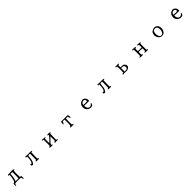

<svg xmlns="http://www.w3.org/2000/svg" viewBox="1235 -3969 7531 7531"><g transform="rotate(-45 5000.0 -204.0)"><path d="M721 -54Q708 -37 708.5 -19Q709 -1 713 18Q715 33 716.5 48.5Q718 64 714 80Q695 83 684.5 69.5Q674 56 669 35Q664 14 661 -7Q660 -14 659 -17Q611 -27 555 -28.5Q499 -30 443 -27.5Q387 -25 339 -21Q321 -10 316.5 15.5Q312 41 310 68Q301 64 291.5 60.5Q282 57 273 53Q276 43 276.5 30.5Q277 18 277 4Q276 -16 277.5 -36Q279 -56 288 -69Q323 -66 341.5 -84.5Q360 -103 370 -135.5Q380 -168 388 -206Q390 -214 391.5 -221Q393 -228 394 -235Q404 -282 410 -322Q416 -362 410 -414Q405 -416 399 -416.5Q393 -417 387 -416Q379 -416 371 -417Q363 -418 358 -425Q359 -436 362.5 -444.5Q366 -453 369 -462Q399 -459 434 -460.5Q469 -462 505 -465Q545 -468 583 -469.5Q621 -471 651 -466Q667 -464 683 -451.5Q699 -439 699 -422Q694 -418 684.5 -417.5Q675 -417 666 -418Q660 -418 655 -418.5Q650 -419 648 -417Q637 -353 637.5 -288.5Q638 -224 641 -155Q642 -134 642.5 -112.5Q643 -91 644 -69Q651 -66 660 -65.5Q669 -65 678 -65Q691 -64 703 -62.5Q715 -61 721 -54ZM569 -410Q555 -418 537 -418Q519 -418 501 -416Q492 -415 483 -414.5Q474 -414 466 -414Q468 -317 450.5 -231Q433 -145 406 -69H566Q570 -117 572 -178Q574 -239 573.5 -300Q573 -361 569 -410Z M1707 -445Q1697 -437 1679 -436Q1661 -435 1644 -433Q1643 -404 1642.5 -375.5Q1642 -347 1641 -318Q1639 -265 1637.5 -210Q1636 -155 1637 -96Q1643 -87 1655 -83.5Q1667 -80 1678 -75.5Q1689 -71 1692 -58Q1681 -43 1660.5 -41.5Q1640 -40 1616 -42Q1610 -42 1604 -42.5Q1598 -43 1592 -43Q1586 -43 1580.5 -42.5Q1575 -42 1570 -42Q1553 -41 1537.5 -42Q1522 -43 1514 -51Q1513 -70 1523.5 -76.5Q1534 -83 1547 -88Q1552 -90 1557 -92Q1562 -94 1566 -96Q1568 -161 1567.5 -233.5Q1567 -306 1570 -367Q1570 -372 1570.5 -376.5Q1571 -381 1572 -385Q1573 -399 1572.5 -411Q1572 -423 1562 -433Q1554 -435 1537.5 -435.5Q1521 -436 1504 -436.5Q1487 -437 1477 -437Q1467 -416 1462.5 -383.5Q1458 -351 1454.5 -312.5Q1451 -274 1446 -236Q1441 -198 1429 -166Q1416 -130 1399 -104.5Q1382 -79 1362 -51Q1332 -43 1315 -48Q1298 -53 1281 -61Q1278 -62 1277 -63Q1277 -70 1276 -76Q1275 -82 1274 -86Q1273 -93 1272 -99.5Q1271 -106 1274 -115Q1288 -129 1308 -127.5Q1328 -126 1344 -115Q1385 -171 1398.5 -255Q1412 -339 1411 -437Q1402 -438 1394 -437.5Q1386 -437 1379 -436Q1370 -435 1362 -434.5Q1354 -434 1347 -437Q1346 -450 1348 -460.5Q1350 -471 1355 -478Q1357 -479 1358 -480.5Q1359 -482 1362 -482Q1381 -481 1409 -480Q1437 -479 1466 -478Q1495 -477 1518 -475Q1535 -474 1552.5 -474.5Q1570 -475 1587 -476Q1597 -476 1607 -476.5Q1617 -477 1627 -477Q1654 -477 1675.5 -471Q1697 -465 1707 -445Z M2740 -59Q2733 -50 2723 -46.5Q2713 -43 2701 -43Q2693 -43 2684 -44Q2675 -45 2667 -46Q2655 -47 2643.5 -48Q2632 -49 2621 -48Q2615 -47 2610 -45.5Q2605 -44 2600 -42Q2592 -40 2585.5 -38.5Q2579 -37 2572 -40Q2561 -43 2561.5 -53Q2562 -63 2564 -73Q2565 -79 2565 -81Q2580 -86 2594 -92Q2608 -98 2617 -108V-348Q2583 -310 2539.5 -269.5Q2496 -229 2457 -189Q2438 -170 2423 -146Q2408 -122 2402 -96Q2415 -86 2429 -78.5Q2443 -71 2457 -63Q2447 -53 2432 -48Q2417 -43 2400 -41Q2382 -40 2362.5 -41.5Q2343 -43 2325 -45Q2314 -46 2303.5 -47Q2293 -48 2284 -48Q2281 -54 2281 -58Q2281 -62 2282 -67Q2283 -70 2283.5 -73Q2284 -76 2284 -81Q2297 -87 2310.5 -92.5Q2324 -98 2332 -108Q2335 -153 2335 -200Q2335 -247 2335 -292Q2334 -332 2334 -369.5Q2334 -407 2336 -441Q2330 -440 2321.5 -441Q2313 -442 2303 -444Q2297 -445 2290 -446Q2283 -447 2276 -448Q2272 -458 2276 -470Q2280 -482 2287 -489Q2304 -482 2325 -481.5Q2346 -481 2366 -481Q2372 -482 2378 -482Q2384 -482 2390 -482Q2413 -482 2431.5 -477Q2450 -472 2457 -453Q2447 -446 2430 -445Q2413 -444 2402 -438Q2395 -400 2395.5 -350.5Q2396 -301 2398 -259Q2399 -239 2399 -222Q2399 -205 2399 -193Q2458 -249 2515 -306.5Q2572 -364 2621 -430Q2605 -432 2592.5 -436.5Q2580 -441 2565 -444Q2564 -451 2565.5 -455Q2567 -459 2568 -462Q2570 -466 2571.5 -469.5Q2573 -473 2572 -478Q2579 -478 2588 -479Q2597 -480 2607 -481Q2622 -482 2637 -483Q2652 -484 2667 -484Q2693 -483 2711.5 -475Q2730 -467 2732 -444Q2718 -441 2706.5 -435.5Q2695 -430 2684 -423Q2686 -387 2685 -343Q2684 -299 2683 -252Q2681 -213 2680.5 -174.5Q2680 -136 2680 -99Q2688 -90 2701 -86Q2714 -82 2725.5 -77.5Q2737 -73 2740 -59Z M3706 -309Q3687 -308 3676.5 -316Q3666 -324 3661 -337Q3654 -354 3651.5 -376Q3649 -398 3642 -416Q3626 -411 3610 -412.5Q3594 -414 3579 -417Q3571 -418 3564 -419.5Q3557 -421 3549 -421Q3540 -393 3537.5 -350Q3535 -307 3535.5 -258.5Q3536 -210 3538 -168Q3538 -143 3538.5 -122Q3539 -101 3539 -86Q3545 -78 3555.5 -74.5Q3566 -71 3577 -68Q3587 -65 3595.5 -61Q3604 -57 3606 -46Q3581 -33 3544.5 -31.5Q3508 -30 3470 -34Q3432 -38 3401 -43Q3402 -63 3417 -68Q3432 -73 3449 -76Q3463 -92 3468.5 -127.5Q3474 -163 3475 -205Q3476 -247 3476 -283Q3476 -318 3475.5 -357Q3475 -396 3472 -421Q3458 -426 3441 -425.5Q3424 -425 3407 -423Q3399 -422 3391 -421.5Q3383 -421 3376 -421Q3361 -395 3350 -364.5Q3339 -334 3316 -316Q3299 -329 3300.5 -355Q3302 -381 3307 -408Q3309 -422 3311 -436Q3313 -450 3312 -461Q3320 -461 3335.5 -461Q3351 -461 3370 -461Q3399 -461 3432.5 -461Q3466 -461 3497.5 -461Q3529 -461 3552 -461Q3575 -461 3583 -461Q3586 -461 3589 -461Q3592 -461 3595 -461Q3622 -462 3648 -461Q3674 -460 3694 -450Q3694 -435 3696 -419.5Q3698 -404 3700 -388Q3703 -368 3705 -348Q3707 -328 3706 -309Z M4676 -256Q4650 -257 4626 -257Q4602 -257 4578 -257Q4538 -258 4495.5 -258.5Q4453 -259 4403 -263Q4399 -217 4410.5 -175.5Q4422 -134 4447 -107Q4467 -87 4494.5 -77.5Q4522 -68 4558 -74Q4584 -79 4599.5 -93Q4615 -107 4629 -124.5Q4643 -142 4662 -156Q4677 -139 4670 -119.5Q4663 -100 4653 -81Q4649 -73 4645 -65.5Q4641 -58 4639 -51Q4585 -20 4529.5 -22.5Q4474 -25 4428 -52Q4385 -77 4356 -119.5Q4327 -162 4321 -214Q4315 -267 4327 -314.5Q4339 -362 4367 -398Q4397 -437 4444.5 -459.5Q4492 -482 4554 -478Q4585 -462 4613 -440Q4641 -418 4659 -387.5Q4677 -357 4676 -315Q4676 -311 4676 -306Q4676 -301 4676 -295Q4676 -284 4676.5 -272.5Q4677 -261 4676 -256ZM4606 -308Q4612 -348 4600 -373.5Q4588 -399 4566 -412Q4544 -425 4518 -425Q4489 -426 4463 -411.5Q4437 -397 4421 -370Q4405 -343 4406 -304Q4456 -300 4507.5 -301.5Q4559 -303 4606 -308Z M5707 -445Q5697 -437 5679 -436Q5661 -435 5644 -433Q5643 -404 5642.5 -375.5Q5642 -347 5641 -318Q5639 -265 5637.5 -210Q5636 -155 5637 -96Q5643 -87 5655 -83.5Q5667 -80 5678 -75.5Q5689 -71 5692 -58Q5681 -43 5660.5 -41.5Q5640 -40 5616 -42Q5610 -42 5604 -42.5Q5598 -43 5592 -43Q5586 -43 5580.5 -42.5Q5575 -42 5570 -42Q5553 -41 5537.5 -42Q5522 -43 5514 -51Q5513 -70 5523.5 -76.5Q5534 -83 5547 -88Q5552 -90 5557 -92Q5562 -94 5566 -96Q5568 -161 5567.5 -233.5Q5567 -306 5570 -367Q5570 -372 5570.5 -376.5Q5571 -381 5572 -385Q5573 -399 5572.5 -411Q5572 -423 5562 -433Q5554 -435 5537.5 -435.5Q5521 -436 5504 -436.5Q5487 -437 5477 -437Q5467 -416 5462.5 -383.5Q5458 -351 5454.5 -312.5Q5451 -274 5446 -236Q5441 -198 5429 -166Q5416 -130 5399 -104.5Q5382 -79 5362 -51Q5332 -43 5315 -48Q5298 -53 5281 -61Q5278 -62 5277 -63Q5277 -70 5276 -76Q5275 -82 5274 -86Q5273 -93 5272 -99.5Q5271 -106 5274 -115Q5288 -129 5308 -127.5Q5328 -126 5344 -115Q5385 -171 5398.5 -255Q5412 -339 5411 -437Q5402 -438 5394 -437.5Q5386 -437 5379 -436Q5370 -435 5362 -434.5Q5354 -434 5347 -437Q5346 -450 5348 -460.5Q5350 -471 5355 -478Q5357 -479 5358 -480.5Q5359 -482 5362 -482Q5381 -481 5409 -480Q5437 -479 5466 -478Q5495 -477 5518 -475Q5535 -474 5552.5 -474.5Q5570 -475 5587 -476Q5597 -476 5607 -476.5Q5617 -477 5627 -477Q5654 -477 5675.5 -471Q5697 -465 5707 -445Z M6707 -152Q6702 -126 6680 -104Q6658 -82 6630 -68.5Q6602 -55 6577 -52Q6556 -49 6533 -49.5Q6510 -50 6487 -51Q6462 -52 6437 -52.5Q6412 -53 6389 -49Q6385 -48 6381 -47Q6377 -46 6373 -44Q6364 -41 6355.5 -39.5Q6347 -38 6337 -46Q6337 -66 6348.5 -73.5Q6360 -81 6366 -94Q6373 -89 6382 -89Q6391 -89 6399 -90Q6402 -90 6404 -90Q6404 -97 6404.5 -103.5Q6405 -110 6405 -117Q6409 -199 6410 -285.5Q6411 -372 6396 -442Q6388 -443 6380.5 -442.5Q6373 -442 6367 -441Q6360 -441 6353 -440.5Q6346 -440 6340 -442Q6339 -455 6340.5 -465Q6342 -475 6347 -482Q6362 -479 6381 -479.5Q6400 -480 6420 -482Q6433 -483 6446 -483.5Q6459 -484 6472 -484Q6492 -483 6509 -478.5Q6526 -474 6537 -461Q6533 -450 6520 -447.5Q6507 -445 6493.5 -443Q6480 -441 6474 -431Q6474 -426 6474 -421.5Q6474 -417 6474 -413Q6474 -389 6473.5 -368Q6473 -347 6470 -320Q6489 -314 6508.5 -314Q6528 -314 6546 -315Q6564 -317 6581 -317Q6598 -317 6615 -312Q6639 -305 6654 -289Q6669 -273 6681 -254.5Q6693 -236 6707 -219Q6705 -210 6705.5 -201Q6706 -192 6707 -183Q6708 -175 6708 -167Q6708 -159 6707 -152ZM6615 -116Q6632 -134 6633.5 -158.5Q6635 -183 6629 -209Q6623 -235 6615 -257Q6599 -268 6572 -273Q6545 -278 6517.5 -278.5Q6490 -279 6470 -275Q6472 -226 6472 -172Q6472 -118 6470 -86Q6482 -87 6493.5 -88Q6505 -89 6517 -89Q6547 -90 6573 -94Q6599 -98 6615 -116Z M7742 -63Q7733 -51 7718.5 -46Q7704 -41 7687 -39Q7671 -38 7654 -39Q7637 -40 7619 -41Q7603 -43 7587 -44Q7571 -45 7557 -44Q7557 -47 7555 -54Q7553 -61 7553 -68Q7553 -75 7561 -78Q7582 -77 7593.5 -85Q7605 -93 7610 -106Q7616 -121 7615 -153.5Q7614 -186 7613 -211Q7613 -219 7612.5 -226Q7612 -233 7612 -237Q7572 -242 7529.5 -242.5Q7487 -243 7445 -242Q7435 -242 7425.5 -241.5Q7416 -241 7406 -241Q7402 -221 7402.5 -193.5Q7403 -166 7404 -137Q7405 -126 7405.5 -115Q7406 -104 7406 -93Q7414 -83 7427.5 -79.5Q7441 -76 7454 -71Q7456 -54 7439.5 -46.5Q7423 -39 7399 -37Q7367 -36 7330.5 -41.5Q7294 -47 7276 -51Q7273 -57 7273.5 -60.5Q7274 -64 7276 -67Q7280 -73 7279 -78Q7295 -82 7311.5 -84.5Q7328 -87 7335 -99Q7335 -111 7335 -125.5Q7335 -140 7335 -156Q7336 -217 7335.5 -294.5Q7335 -372 7331 -441Q7326 -445 7319.5 -444.5Q7313 -444 7306 -442Q7299 -441 7291.5 -440Q7284 -439 7279 -444Q7275 -451 7276.5 -460Q7278 -469 7280 -479Q7281 -484 7282 -486Q7294 -481 7312.5 -481Q7331 -481 7351 -482Q7360 -482 7368.5 -482.5Q7377 -483 7385 -483Q7411 -483 7433.5 -478Q7456 -473 7464 -456Q7460 -444 7449 -442.5Q7438 -441 7427.5 -440.5Q7417 -440 7412 -431Q7404 -409 7403 -369Q7402 -329 7403 -290Q7418 -286 7445.5 -285Q7473 -284 7504 -284Q7535 -284 7561 -284Q7579 -284 7592.5 -284Q7606 -284 7612 -284Q7615 -313 7614.5 -339.5Q7614 -366 7613 -394Q7613 -404 7612.5 -414Q7612 -424 7612 -434Q7601 -439 7585.5 -438.5Q7570 -438 7557 -441Q7553 -450 7552.5 -464.5Q7552 -479 7561 -482Q7587 -478 7617.5 -478.5Q7648 -479 7676 -476Q7693 -475 7707.5 -471Q7722 -467 7732 -459Q7726 -446 7715 -439.5Q7704 -433 7684 -434Q7682 -382 7681.5 -327Q7681 -272 7681 -219Q7681 -185 7681 -153.5Q7681 -122 7680 -93Q7699 -89 7713.5 -80.5Q7728 -72 7742 -63Z M8697 -222Q8696 -218 8695 -215Q8694 -212 8692 -209Q8690 -204 8688.5 -198Q8687 -192 8690 -182Q8674 -151 8656 -120Q8638 -89 8612 -67Q8585 -51 8558.5 -43.5Q8532 -36 8506 -35Q8457 -34 8415 -58Q8373 -82 8344 -122Q8320 -157 8307 -200.5Q8294 -244 8297 -293Q8308 -314 8312.5 -337.5Q8317 -361 8325.5 -384Q8334 -407 8356 -427Q8361 -432 8372.5 -435Q8384 -438 8394 -445Q8423 -463 8452 -476Q8481 -489 8530 -485Q8580 -481 8614.5 -457.5Q8649 -434 8670 -397Q8691 -360 8697.5 -314.5Q8704 -269 8697 -222ZM8629 -277Q8629 -320 8616.5 -358Q8604 -396 8577 -418Q8560 -432 8536.5 -437.5Q8513 -443 8482 -438Q8463 -434 8446.5 -428.5Q8430 -423 8419 -412Q8397 -391 8387 -353.5Q8377 -316 8377 -274Q8377 -234 8385.5 -195Q8394 -156 8409 -126.5Q8424 -97 8445 -85Q8462 -76 8483 -73.5Q8504 -71 8522 -74Q8555 -80 8579 -111Q8603 -142 8616 -186.5Q8629 -231 8629 -277Z M9676 -256Q9650 -257 9626 -257Q9602 -257 9578 -257Q9538 -258 9495.5 -258.5Q9453 -259 9403 -263Q9399 -217 9410.5 -175.5Q9422 -134 9447 -107Q9467 -87 9494.5 -77.5Q9522 -68 9558 -74Q9584 -79 9599.5 -93Q9615 -107 9629 -124.5Q9643 -142 9662 -156Q9677 -139 9670 -119.5Q9663 -100 9653 -81Q9649 -73 9645 -65.5Q9641 -58 9639 -51Q9585 -20 9529.5 -22.5Q9474 -25 9428 -52Q9385 -77 9356 -119.5Q9327 -162 9321 -214Q9315 -267 9327 -314.5Q9339 -362 9367 -398Q9397 -437 9444.5 -459.5Q9492 -482 9554 -478Q9585 -462 9613 -440Q9641 -418 9659 -387.5Q9677 -357 9676 -315Q9676 -311 9676 -306Q9676 -301 9676 -295Q9676 -284 9676.5 -272.5Q9677 -261 9676 -256ZM9606 -308Q9612 -348 9600 -373.5Q9588 -399 9566 -412Q9544 -425 9518 -425Q9489 -426 9463 -411.5Q9437 -397 9421 -370Q9405 -343 9406 -304Q9456 -300 9507.5 -301.5Q9559 -303 9606 -308Z"/></g></svg>

Font: Yuji Mai
Style: Regular
Weight: 400
Designer: Kataoka Yuji
Foundry: Kinuta Font Factory
Version: Version 3.002